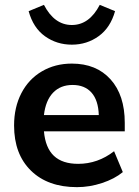

<svg xmlns="http://www.w3.org/2000/svg" viewBox="-20 -763 571 791"><path d="M494 -222H161Q167 -154 202 -121Q237 -88 302 -88Q383 -88 450 -140L486 -54Q452 -26 400.5 -9Q349 8 297 8Q177 8 107.5 -60Q38 -128 38 -246Q38 -321 68 -379Q98 -437 152.5 -469Q207 -501 276 -501Q377 -501 435.5 -436Q494 -371 494 -257ZM161 -289H387Q385 -350 357 -381.5Q329 -413 279 -413Q229 -413 198.5 -381Q168 -349 161 -289ZM98 -717 161 -743Q204 -660 276 -660Q348 -660 391 -743L454 -717Q435 -649 386.5 -614Q338 -579 276 -579Q214 -579 165.5 -613.5Q117 -648 98 -717Z"/></svg>

Font: wassup Sans
Style: Bold
Weight: 700
Version: Version 2.001